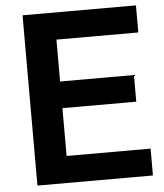

<svg xmlns="http://www.w3.org/2000/svg" viewBox="-55 -834 754 883"><g transform="rotate(-5 322.5 -393.0)"><path d="M82 0V-786.1H605.5V-661.1H227.5V-467.8H568.4V-344.7H227.5V-124H615.2V0Z"/></g></svg>

Font: Gothic A1 ExtraBold
Style: Regular
Weight: 800
Designer: HanYang I&C Co.,Ltd.
Foundry: HanYang I&C Co.,Ltd.
Version: Version 2.50